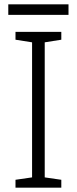

<svg xmlns="http://www.w3.org/2000/svg" viewBox="-20 -860 351 880"><path d="M294 -840H18V-792H294ZM261 0V-36L185 -47V-666L261 -678V-714H51V-678L127 -666V-47L51 -36V0Z"/></svg>

Font: Noto Sans Devanagari UI Light
Style: Regular
Weight: 300
Designer: Jelle Bosma - Monotype Design Team
Foundry: Monotype Imaging Inc.
Version: Version 2.004